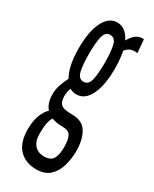

<svg xmlns="http://www.w3.org/2000/svg" viewBox="-172 -521 594 739"><g transform="rotate(30 125.0 -151.0)"><path d="M118 -155Q102 -155 89 -163Q82 -146 82 -127Q82 -103 93 -91.5Q104 -80 144 -80Q190 -80 209 -48Q228 -16 228 34Q228 69 218.5 101Q209 133 187.5 152.5Q166 172 129 172Q81 172 52.5 142.5Q24 113 24 54Q24 17 34 -9Q44 -35 59 -48Q39 -70 39 -110Q39 -132 46 -152.5Q53 -173 63 -192Q38 -235 38 -315Q38 -389 59.5 -431.5Q81 -474 118 -474Q156 -474 178 -429Q203 -474 238 -469L243 -410Q228 -413 215 -409Q202 -405 191 -391Q198 -358 198 -315Q198 -241 177 -198Q156 -155 118 -155ZM118 -211Q140 -211 146.5 -238.5Q153 -266 153 -315Q153 -364 146.5 -391.5Q140 -419 118 -419Q96 -419 89.5 -391.5Q83 -364 83 -315Q83 -266 89.5 -238.5Q96 -211 118 -211ZM72 46Q72 80 88 97Q104 114 129 114Q160 114 170 95.5Q180 77 180 45Q180 12 171.5 -4.5Q163 -21 136 -21Q106 -21 86 -29Q78 -15 75 1.5Q72 18 72 46Z"/></g></svg>

Font: Inconsolata UltraCondensed
Style: Regular
Weight: 400
Width: 1
Monospace: yes
Designer: Raph Levien, Cyreal, Brenton Simpson
Foundry: Raph Levien, Cyreal, Google
Version: Version 3.000; ttfautohint (v1.8.2.53-6de2)